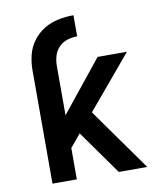

<svg xmlns="http://www.w3.org/2000/svg" viewBox="-83 -803 741 870"><g transform="rotate(-10 288.0 -367.5)"><path d="M88 0H200V-144L249 -203L263 -183L393 0H524L320 -287L524 -530H389L200 -295V-522Q200 -545 206.5 -567.5Q213 -590 229.5 -607Q246 -624 268.5 -631Q291 -638 314 -638V-735Q279 -735 244 -728Q209 -721 178.5 -702.5Q148 -684 126.5 -655Q105 -626 96.5 -591.5Q88 -557 88 -522Z"/></g></svg>

Font: Iosevka Sparkle Semibold
Style: Regular
Weight: 600
Designer: Belleve Invis
Foundry: Belleve Invis
Version: Version 4.5.0; ttfautohint (v1.8.3)